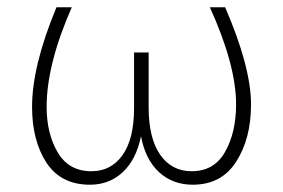

<svg xmlns="http://www.w3.org/2000/svg" viewBox="-20 -501 777 527"><path d="M348 -357H388V-207Q388 -122 419.5 -76.5Q451 -31 506 -31Q568 -31 598 -84.5Q628 -138 628 -214Q628 -323 556 -481H598Q669 -317 669 -214Q669 -121 628.5 -57.5Q588 6 509 6Q454 6 416.5 -28.5Q379 -63 367 -127Q354 -63 317 -28.5Q280 6 227 6Q147 6 107.5 -54.5Q68 -115 68 -208Q68 -320 135 -481H177Q108 -324 108 -208Q108 -134 138.5 -82.5Q169 -31 231 -31Q285 -31 316.5 -75.5Q348 -120 348 -205Z"/></svg>

Font: Cantarell Light
Style: Regular
Weight: 300
Designer: Dave Crossland, Nikolaus Waxweiler, Florian Fecher, Jacques Le Bailly, Eben Sorkin, Alexei Vanyashin, Alexios Zavras, Em
Version: Version 0.303